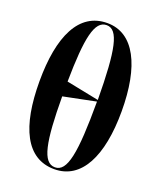

<svg xmlns="http://www.w3.org/2000/svg" viewBox="-143 -862 810 963"><g transform="rotate(20 262.0 -380.0)"><path d="M262 10C406 10 481 -137 481 -378C481 -620 406 -770 263 -770C112 -770 42 -620 42 -379C42 -137 111 10 262 10ZM349 -391 175 -426C178 -660 199 -759 263 -759C326 -759 347 -660 349 -391ZM262 0C196 0 176 -104 175 -347L348 -382C348 -105 327 0 262 0Z"/></g></svg>

Font: Noto Serif Display ExtraCondensed
Style: Bold
Weight: 700
Width: 2
Designer: Monotype Design Team
Foundry: Monotype Imaging Inc.
Version: Version 2.009